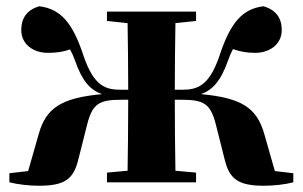

<svg xmlns="http://www.w3.org/2000/svg" viewBox="-20 -583 969 614"><path d="M859 -36 825 -155C801 -240 750 -270 623 -282C659 -295 686 -323 709 -389C714 -403 719 -415 725 -426C748 -418 769 -414 796 -414C842 -414 881 -441 881 -487C881 -525 863 -551 823 -563C755 -555 716 -510 681 -402C648 -307 610 -296 562 -296H539C539 -366 540 -452 541 -509L607 -516V-546H322V-516L388 -509C389 -452 390 -366 390 -296H367C318 -296 281 -307 248 -402C213 -510 174 -555 105 -563C66 -551 48 -525 48 -487C48 -441 87 -414 133 -414C159 -414 182 -417 204 -425C210 -414 215 -403 220 -389C243 -323 269 -295 306 -282C179 -270 128 -240 104 -155L70 -36L10 -29V0C37 7 74 11 105 11C186 11 215 -10 230 -71L259 -186C276 -252 298 -264 368 -264H390C390 -184 389 -95 388 -37L322 -31V0H607V-31L541 -37C540 -95 539 -184 539 -264H561C631 -264 653 -252 670 -186L699 -71C714 -10 743 11 824 11C855 11 892 7 918 0V-29Z"/></svg>

Font: Noto Serif CJK JP Black
Style: Regular
Weight: 900
Designer: Ryoko NISHIZUKA 西塚涼子 (kana & ideographs); Frank Grießhammer (Latin, Greek & Cyrillic); Wenlong ZHANG 张文龙 (bopomofo); San
Foundry: Adobe Systems Incorporated
Version: Version 1.001;PS 1.001;hotconv 16.6.54;makeotf.lib2.5.65590